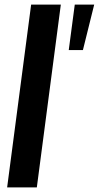

<svg xmlns="http://www.w3.org/2000/svg" viewBox="-20 -820 432 840"><path d="M307.1 -799.8H392.1L342.8 -601.1H280.8ZM11.2 0 116.2 -799.8H246.1L141.1 0Z"/></svg>

Font: Cooper Hewitt
Style: Semibold Italic
Weight: 710
Designer: Village Type and Design LLC
Foundry: Cooper Hewitt Smithsonian Design Museum
Version: 1.000